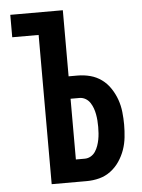

<svg xmlns="http://www.w3.org/2000/svg" viewBox="-53 -777 605 819"><g transform="rotate(-5 250.0 -367.5)"><path d="M135 0V-639H22V-735H247V-452H285Q313 -452 339.5 -445Q366 -438 388 -422Q410 -406 425.5 -382.5Q441 -359 450 -333.5Q459 -308 462 -280.5Q465 -253 465 -226Q465 -199 462 -171.5Q459 -144 450 -118.5Q441 -93 425.5 -70Q410 -47 388 -30.5Q366 -14 339.5 -7Q313 0 285 0ZM247 -96H285Q299 -96 311 -103Q323 -110 330.5 -121.5Q338 -133 342.5 -146Q347 -159 349.5 -172Q352 -185 353 -199Q354 -213 354 -226Q354 -240 353 -253.5Q352 -267 349.5 -280.5Q347 -294 342.5 -306.5Q338 -319 330.5 -330.5Q323 -342 311 -349Q299 -356 285 -356H247Z"/></g></svg>

Font: Zed Mono
Style: Bold
Weight: 700
Monospace: yes
Designer: Belleve Invis
Foundry: Belleve Invis
Version: Version 1.0.0; ttfautohint (v1.8.4)